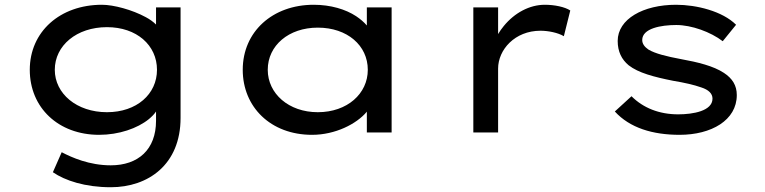

<svg xmlns="http://www.w3.org/2000/svg" viewBox="-20 -556 3211 806"><path d="M445 230C602 230 738 135 738 -61V-525H635V-453C624 -464 609 -475 592 -484C535 -515 457 -536 408 -536C232 -536 105 -423 105 -263C105 -104 225 10 396 10C479 10 557 -17 605 -56C618 -67 628 -77 635 -88V-49C635 72 560 138 445 138C355 138 281 105 239 83L202 167C253 202 337 230 445 230ZM429 -85C302 -85 210 -163 210 -263C210 -365 302 -442 429 -442C554 -442 639 -366 639 -263C639 -161 554 -85 429 -85Z M1290 10C1388 10 1477 -36 1519 -86C1519 -87 1519 -87 1520 -87V0H1624V-525H1520V-449C1508 -463 1493 -476 1475 -488C1431 -517 1368 -536 1297 -536C1124 -536 999 -423 999 -263C999 -107 1116 10 1290 10ZM1314 -85C1192 -85 1104 -163 1104 -263C1104 -365 1192 -440 1314 -440C1438 -440 1524 -365 1524 -263C1524 -163 1438 -85 1314 -85Z M2071 0V-268C2071 -347 2141 -427 2249 -427C2281 -427 2322 -419 2347 -404L2374 -512C2351 -527 2308 -536 2267 -536C2203 -536 2140 -502 2095 -447C2086 -436 2078 -425 2071 -413V-525H1967V0Z M2833 10C2966 10 3073 -51 3073 -157C3073 -198 3054 -227 3019 -250C2975 -279 2910 -295 2838 -308C2779 -319 2730 -331 2702 -348C2686 -359 2676 -372 2676 -388C2676 -437 2755 -451 2819 -451C2883 -451 2963 -422 3014 -383L3070 -452C3013 -509 2904 -536 2818 -536C2680 -536 2573 -476 2573 -384C2573 -339 2590 -306 2619 -282C2660 -250 2725 -233 2805 -217C2853 -209 2893 -200 2924 -189C2955 -179 2971 -163 2971 -142C2971 -90 2889 -76 2827 -76C2747 -76 2680 -103 2631 -152L2561 -88C2624 -19 2720 10 2833 10Z"/></svg>

Font: Lexend Peta
Style: Regular
Weight: 400
Designer: Bonnie Shaver-Troup, Thomas Jockin
Foundry: Lexend
Version: Version 1.007